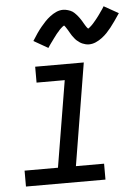

<svg xmlns="http://www.w3.org/2000/svg" viewBox="-54 -800 607 842"><g transform="rotate(-5 250.0 -379.0)"><path d="M26 0V-70H173L236 -450H112V-520H326L252 -70H376V0ZM177 -597 114 -633Q125 -651 135.5 -666Q146 -681 156 -693Q166 -705 175.5 -715Q185 -725 198 -735Q211 -745 225.5 -751.5Q240 -758 256 -758Q261 -758 266.5 -757Q272 -756 277 -754.5Q282 -753 287 -751Q292 -749 296.5 -746Q301 -743 304 -740Q307 -737 311 -733Q315 -729 318.5 -724.5Q322 -720 325 -716Q328 -712 330.5 -708Q333 -704 335.5 -700Q338 -696 341 -690.5Q344 -685 347 -680.5Q350 -676 352 -673Q354 -670 358 -666Q361 -668 364.5 -670.5Q368 -673 372.5 -677.5Q377 -682 379 -684Q381 -686 383.5 -689Q386 -692 388.5 -695Q391 -698 394 -701.5Q397 -705 400 -709Q403 -713 406.5 -717.5Q410 -722 413 -726.5Q416 -731 419.5 -736Q423 -741 427 -746.5Q431 -752 434 -758L498 -722Q486 -704 475.5 -689Q465 -674 455.5 -662Q446 -650 436.5 -640Q427 -630 414 -620Q401 -610 386 -603.5Q371 -597 356 -597Q348 -597 340.5 -599Q333 -601 327 -603.5Q321 -606 314.5 -610.5Q308 -615 303 -619.5Q298 -624 293 -630.5Q288 -637 284 -642.5Q280 -648 277 -654Q274 -660 269.5 -667Q265 -674 261.5 -679.5Q258 -685 254 -689Q250 -687 247 -684.5Q244 -682 239 -677.5Q234 -673 232.5 -671Q231 -669 228.5 -666Q226 -663 223 -660Q220 -657 217.5 -653.5Q215 -650 212 -646Q209 -642 205.5 -637.5Q202 -633 199 -628.5Q196 -624 192 -619Q188 -614 184.5 -608.5Q181 -603 177 -597Z"/></g></svg>

Font: Iosevka SS04
Style: Italic
Weight: 400
Italic angle: -9°
Monospace: yes
Designer: Belleve Invis
Foundry: Belleve Invis
Version: Version 19.0.0; ttfautohint (v1.8.4)